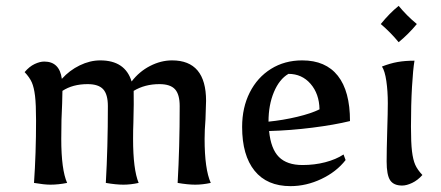

<svg xmlns="http://www.w3.org/2000/svg" viewBox="-20 -624 1505 655"><path d="M96 0Q103 -100 103 -213Q103 -268 99.5 -297Q96 -326 88.5 -343Q81 -360 64 -378Q80 -397 98 -405.5Q116 -414 131 -414Q183 -414 191 -355Q217 -384 252 -401Q287 -418 322 -418Q407 -418 429 -346Q455 -380 492 -399Q529 -418 567 -418Q683 -418 683 -280L681 -217Q678 -180 678 -150Q678 -47 699 0Q671 6 646 6Q621 6 586 0Q593 -121 593 -262Q593 -302 577 -319.5Q561 -337 524 -337Q474 -337 436 -314Q437 -277 435 -204Q434 -183 434 -150Q434 -46 453 0Q426 6 401 6Q376 6 341 0Q348 -121 348 -262Q348 -302 332 -319.5Q316 -337 279 -337Q228 -337 193 -314L192 -271Q189 -220 189 -150Q189 -45 209 0Q179 6 152 6Q131 6 96 0Z M806 -191Q806 -257 832 -308.5Q858 -360 904.5 -389Q951 -418 1011 -418Q1091 -418 1132.5 -365.5Q1174 -313 1174 -211Q1121 -198 1046 -188.5Q971 -179 898 -177Q904 -116 931.5 -88.5Q959 -61 1012 -61Q1053 -61 1089.5 -70.5Q1126 -80 1152 -97L1159 -78Q1128 -38 1076.5 -13.5Q1025 11 971 11Q891 11 848.5 -41.5Q806 -94 806 -191ZM1070 -251Q1069 -304 1039.5 -338Q1010 -372 964 -372Q933 -354 914.5 -310Q896 -266 896 -209Q946 -214 994 -225.5Q1042 -237 1070 -251Z M1299 -73Q1299 -110 1301 -178Q1303 -242 1303 -272Q1303 -313 1298 -347.5Q1293 -382 1283 -397Q1311 -408 1336.5 -412.5Q1362 -417 1394 -417Q1389 -388 1385.5 -327.5Q1382 -267 1382 -192Q1382 -137 1385.5 -108Q1389 -79 1396.5 -62Q1404 -45 1421 -27Q1405 -9 1386 0Q1367 9 1352 9Q1323 9 1311 -9Q1299 -27 1299 -73ZM1279 -542Q1309 -579 1340 -604Q1368 -570 1402 -542Q1374 -508 1340 -480Q1313 -513 1279 -542Z"/></svg>

Font: Mirza
Style: Regular
Weight: 400
Designer: Arabic design by Kourosh Beigpour, Latin design by Eduardo Tunni, engineering by Lasse Fister
Version: Version 1.0010g